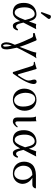

<svg xmlns="http://www.w3.org/2000/svg" viewBox="1252 -1974 946 3489"><g transform="rotate(90 1724.5 -229.0)"><path d="M282 -682C269 -682 258 -676 254 -665L202 -522C201 -519 200 -515 200 -512C200 -505 206 -499 214 -499C218 -499 223 -503 226 -507L318 -629C322 -634 324 -642 324 -647C324 -667 302 -682 282 -682ZM390 -182 510 -414C498 -414 477 -409 463 -409C449 -409 431 -414 417 -414L372 -292C369 -285 367 -280 365 -290C346 -373 309 -419 239 -419C152 -419 32 -363 32 -187C32 -69 84 10 206 10C271 10 315 -30 363 -124L371 -87C386 -22 412 10 447 10C489 10 513 -13 534 -73C528 -80 521 -84 510 -84C494 -55 481 -49 457 -49C435 -49 416 -76 404 -127ZM343 -212 327 -173C295 -82 255 -23 211 -23C140 -23 113 -106 113 -209C113 -319 170 -387 234 -387C291 -387 316 -324 338 -232Z M807 28C821 82 827 119 827 145C827 170 821 187 808 187C794 187 786 160 786 122C786 100 794 67 807 28ZM748 129C748 169 766 224 809 224C865 224 877 176 877 115C877 91 867 30 852 -34C850 -44 848 -53 846 -63C855 -82 863 -102 873 -121L976 -317C997 -356 1011 -384 1038 -416L1034 -418C1012 -411 1001 -411 988 -411C980 -411 945 -412 935 -416C932 -390 921 -351 909 -319C883 -249 856 -174 831 -112C800 -213 758 -313 717 -409C713 -417 709 -422 700 -422C677 -412 629 -399 581 -387C577 -377 579 -367 586 -357C602 -357 611 -358 621 -358C637 -358 653 -359 667 -328C708 -241 762 -126 793 -26L767 34C755 64 748 98 748 129Z M1183 -325 1289 8C1298 12 1308 12 1317 8C1448 -172 1506 -298 1506 -369C1506 -396 1493 -422 1464 -422C1434 -422 1425 -399 1425 -383C1425 -334 1443 -336 1443 -273C1443 -241 1421 -193 1352 -90C1346 -81 1332.3 -75.8 1327 -94L1236 -409C1233 -419 1230 -422 1224 -422C1195 -410 1161 -401 1104 -388C1102 -380 1103 -379 1107 -371L1142 -369C1164 -368 1174 -353 1183 -325Z M1590 -195C1590 -98 1655 10 1790 10C1851 10 1897 -12 1930 -44C1973 -86 1992 -146 1992 -204C1992 -303 1938 -419 1792 -419C1729 -419 1678 -393 1643 -352C1608 -311 1590 -255 1590 -195ZM1778 -396C1860 -396 1916 -311 1916 -174C1916 -54 1849 -13 1804 -13C1705 -13 1666 -144 1666 -217C1666 -300 1692 -396 1778 -396Z M2114 -307V-68C2114 -19 2138 10 2191 10C2232 10 2274 -32 2294 -67C2292 -76 2287 -75 2277 -77C2259 -54 2237 -35 2210 -35C2191 -35 2185 -56 2185 -85V-327C2185 -358 2183 -419 2183 -419C2169 -413 2156 -409 2138 -409C2127 -409 2105 -410 2099 -411L2097 -409C2113 -376 2114 -334 2114 -307Z M2703 -182 2823 -414C2811 -414 2790 -409 2776 -409C2762 -409 2744 -414 2730 -414L2685 -292C2682 -285 2680 -280 2678 -290C2659 -373 2622 -419 2552 -419C2465 -419 2345 -363 2345 -187C2345 -69 2397 10 2519 10C2584 10 2628 -30 2676 -124L2684 -87C2699 -22 2725 10 2760 10C2802 10 2826 -13 2847 -73C2841 -80 2834 -84 2823 -84C2807 -55 2794 -49 2770 -49C2748 -49 2729 -76 2717 -127ZM2656 -212 2640 -173C2608 -82 2568 -23 2524 -23C2453 -23 2426 -106 2426 -209C2426 -319 2483 -387 2547 -387C2604 -387 2629 -324 2651 -232Z M3337.1 -344.5C3372.4 -344.5 3387.7 -365.6 3404.9 -398L3394.4 -409.4H3164.4C3077.6 -409.4 3009.7 -382.7 2976.3 -349.3C2936.2 -309.2 2917.3 -252.9 2917.3 -194.7C2917.3 -74.4 2998.3 9.5 3129.1 9.5C3280.9 9.5 3320.7 -109.8 3320.7 -164.2C3320.7 -249.1 3264.6 -314.9 3207.3 -344.5ZM3135.7 -15C3037.4 -15 2990.5 -114.5 2990.5 -179.4C2990.5 -270.1 3036.5 -344.5 3159.6 -344.5C3214 -296.8 3247.5 -253.8 3247.5 -167C3247.5 -77.3 3196.8 -15 3135.7 -15Z"/></g></svg>

Font: Libertinus Serif Display
Style: Regular
Weight: 400
Designer: Philipp H. Poll
Foundry: Khaled Hosny
Version: Version 6.1